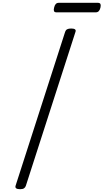

<svg xmlns="http://www.w3.org/2000/svg" viewBox="-20 -1333 737 1367"><path d="M123 14Q104 14 95.5 8Q87 2 91 -11L444 -1107Q448 -1119 458 -1124.5Q468 -1130 487 -1130Q506 -1130 514 -1124Q522 -1118 517 -1105L164 -10Q160 2 150.5 8Q141 14 123 14ZM383 -1245Q368 -1245 364.5 -1254Q361 -1263 365 -1278Q369 -1296 377 -1304.5Q385 -1313 399 -1313H676Q692 -1313 695.5 -1303.5Q699 -1294 695 -1278Q691 -1262 683 -1253.5Q675 -1245 660 -1245Z"/></svg>

Font: Playwrite CU Light
Style: Regular
Weight: 300
Designer: Veronika Burian, José Scaglione
Foundry: TypeTogether
Version: Version 1.002